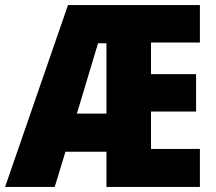

<svg xmlns="http://www.w3.org/2000/svg" viewBox="-25 -734 848 754"><path d="M760 0H393V-138H232L190 0H-5L242 -714H760V-567H568V-443H745V-296H568V-149H760ZM277 -288H393V-564H360Z"/></svg>

Font: Noto Sans Thai Cond Blk
Style: Regular
Weight: 900
Width: 3
Designer: Monotype Design Team
Foundry: Monotype Imaging Inc.
Version: Version 2.002; ttfautohint (v1.8.4.7-5d5b)